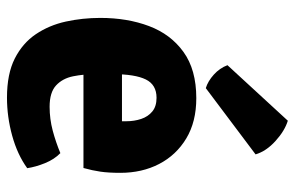

<svg xmlns="http://www.w3.org/2000/svg" viewBox="-164 -646 824 536"><g transform="rotate(90 248.0 -378.0)"><path d="M130 -199V-306.5H318.5V-318Q318.5 -341 312 -360.2Q305.5 -379.5 291.2 -391.2Q277 -403 253 -403Q216.5 -403 201.8 -373Q187 -343 187 -280.5V-233.5Q187 -199.5 193 -170Q199 -140.5 218.5 -122.5Q238 -104.5 278 -104.5Q312 -104.5 344.8 -113.2Q377.5 -122 407.5 -134.5Q425 -117.5 435.5 -91.5Q446 -65.5 449.5 -42Q411.5 -14.5 358.8 0Q306 14.5 252.5 14.5Q186.5 14.5 143.5 -7.2Q100.5 -29 75.5 -66Q50.5 -103 40.2 -149.8Q30 -196.5 30 -246Q30 -321.5 52.8 -382Q75.5 -442.5 125 -478.2Q174.5 -514 254 -514Q320 -514 366.5 -486Q413 -458 437.8 -410.2Q462.5 -362.5 462.5 -302Q462.5 -268.5 459.2 -246.2Q456 -224 449 -199ZM317 -769.5Q345 -761 373.5 -735.2Q402 -709.5 411 -679.5L226 -540.5Q206.5 -546.5 188.2 -563Q170 -579.5 162 -601Z"/></g></svg>

Font: Signika Light
Style: Bold
Weight: 700
Version: Version 2.003;gftools[0.9.32]